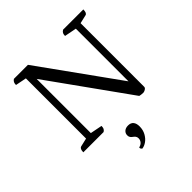

<svg xmlns="http://www.w3.org/2000/svg" viewBox="-232 -805 1218 1218"><g transform="rotate(-45 376.5 -196.5)"><path d="M602 2Q592 2 584 0.5Q576 -1 571 -2L176 -554L187 -560V-30L180 -54L267 -37Q267 -24 263.5 -15.5Q260 -7 249 0H67Q67 -16 71.5 -25Q76 -34 83 -36L152 -52L141 -25V-606L153 -587L67 -604Q67 -618 71 -626Q75 -634 85 -641H211L616 -77L588 -70V-610L594 -587L507 -604Q507 -618 511 -626Q515 -634 526 -641H708Q708 -625 704 -616Q700 -607 692 -605L623 -589L634 -612V-20Q634 -14 628.5 -9Q623 -4 615.5 -1Q608 2 602 2ZM348 248Q344 245 341.5 241Q339 237 339 229Q359 224 368.5 212Q378 200 378 185Q378 173 372 165.5Q366 158 358.5 153Q351 148 345.5 140.5Q340 133 340 121Q340 103 353 91.5Q366 80 388 80Q412 80 424 94.5Q436 109 436 136Q436 168 422 193Q408 218 388 232Q368 246 348 248Z"/></g></svg>

Font: Pitagon Serif
Style: Regular
Weight: 400
Designer: Travis Tran
Foundry: Pitagon
Version: Version 1.000;gftools[0.9.26]